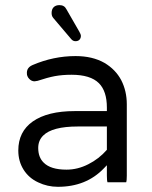

<svg xmlns="http://www.w3.org/2000/svg" viewBox="-20 -719 589 743"><path d="M237.3 -62.5Q175.8 -62.5 148.9 -89.8Q127.9 -110.4 127.9 -146.5Q127.9 -175.3 147 -194.3Q182.1 -229.5 281.2 -229.5H393.6V-139.2Q362.8 -104 321.8 -83.5Q280.8 -62.5 237.3 -62.5ZM468.3 -13.7Q470.7 -20 470.7 -39.1V-315.4Q470.7 -366.7 449.2 -408.7Q427.2 -450.2 384.3 -475.6Q337.9 -502 272.5 -502Q187 -502 106 -467.3Q90.8 -460.9 85.9 -448.7Q84 -442.9 84 -437.5Q84 -432.1 84.5 -429.2Q85 -426.3 86.4 -423.8Q88.4 -418.5 93.3 -413.6Q102.1 -404.3 113.8 -404.3L125.5 -406.2Q163.6 -418.9 191.9 -424.3Q221.2 -429.7 256.8 -429.7Q330.1 -429.7 362.8 -397Q393.6 -366.2 393.6 -302.7V-289.1H269.5Q164.1 -289.1 106.9 -249Q50.8 -209.5 50.8 -136.7Q50.8 -94.7 71.3 -62.3Q91.8 -29.8 127.9 -13.2Q163.6 3.9 204.1 3.9Q313.5 3.9 381.8 -67.4L393.6 -79.6V-39.1Q393.6 -20 396 -13.7ZM255.4 -567.9Q262.2 -559.6 272 -559.6Q282.2 -559.6 287.6 -565.4Q293 -571.3 293 -580.1Q293 -585.9 287.1 -596.2L236.8 -683.6Q229 -699.2 210 -699.2Q195.8 -699.2 187.7 -691.2Q179.7 -683.1 179.7 -668.9Q179.7 -658.7 184.1 -652.3Q185.5 -650.4 187.5 -647.9Z"/></svg>

Font: YuPearl-Light
Style: Light
Weight: 300
Designer: Max Yao
Foundry: Max-Everyday
Version: Version 1.011; ttfautohint (v1.8.3)